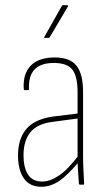

<svg xmlns="http://www.w3.org/2000/svg" viewBox="-20 -707 410 735"><path d="M286 0Q283 0 282 -4Q280 -30 278.5 -55Q277 -80 277 -99V-104V-353Q277 -415 257 -440.5Q237 -466 186 -466Q86 -466 91 -366Q91 -362 88 -362H74Q71 -362 71 -366Q67 -423 96.5 -454.5Q126 -486 186 -487Q246 -488 272 -456.5Q298 -425 298 -354V-111Q298 -83 299.5 -56Q301 -29 302 -4Q302 0 299 0ZM138 8Q94 8 71.5 -24Q49 -56 49 -112Q49 -176 81 -213.5Q113 -251 184 -261L282 -273V-254L185 -241Q123 -234 96.5 -201Q70 -168 70 -113Q70 -65 87.5 -38.5Q105 -12 141 -12Q172 -12 206.5 -35.5Q241 -59 284 -116V-90Q238 -35 205.5 -13.5Q173 8 138 8ZM152 -562Q147 -562 150 -566L216 -683Q218 -687 220 -687H237Q240 -687 240.5 -685.5Q241 -684 240 -682L170 -564Q169 -562 165 -562Z"/></svg>

Font: Sofia Sans Condensed Thin
Style: Regular
Weight: 250
Version: Version 4.100